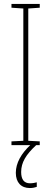

<svg xmlns="http://www.w3.org/2000/svg" viewBox="-20 -734 259 971"><path d="M87 136C87 88 111 48 163 0H181V-19L123 -22V-691L181 -695V-714H38V-695L98 -691V-22L38 -19V0H133C88 42 60 90 60 140C60 189 87 217 131 217C145 217 158 214 166 211V188C160 190 144 193 132 193C102 193 87 174 87 136Z"/></svg>

Font: Noto Sans Gurmukhi UI ExtraCondensed Thin
Style: Regular
Weight: 100
Width: 2
Designer: Jelle Bosma - Monotype Design Team
Foundry: Monotype Imaging Inc.
Version: Version 2.004